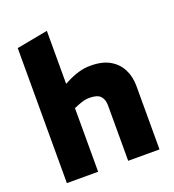

<svg xmlns="http://www.w3.org/2000/svg" viewBox="-139 -878 893 986"><g transform="rotate(-20 308.0 -385.0)"><path d="M57.7 0V-738L228.5 -770V-480.3L243.9 -488.3Q277 -505.8 310.8 -515.8Q344.6 -525.8 378.1 -525.3Q441.6 -525.3 482.5 -501.6Q523.5 -477.9 543.7 -437.6Q563.9 -397.4 563.9 -346.4V0H392.7V-302.2Q392.7 -335.8 375.6 -353.9Q358.5 -372 315.4 -372Q299.3 -372 284.5 -368.2Q269.7 -364.4 254.6 -358.4L228.5 -347.8V0Z"/></g></svg>

Font: REM Medium
Style: Regular
Weight: 500
Designer: Octavio Pardo
Foundry: Ashler Design
Version: Version 1.005;gftools[0.9.28]